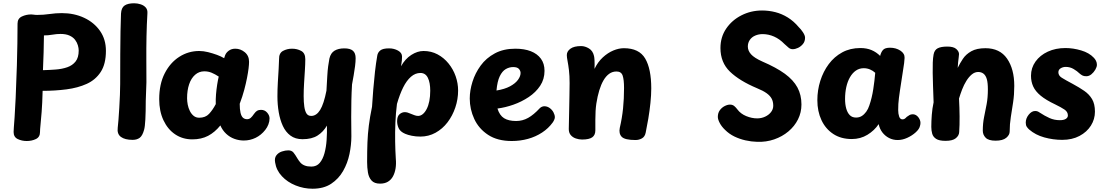

<svg xmlns="http://www.w3.org/2000/svg" viewBox="-20 -845 6737 1171"><path d="M143 15Q113 15 88 3Q63 -9 63 -40Q63 -50 64.5 -69Q66 -88 69 -130Q72 -172 75.5 -248Q79 -324 83 -447Q85 -515 86 -580.5Q87 -646 87 -701Q87 -732 113.5 -744.5Q140 -757 171 -757Q179 -757 186.5 -755.5Q194 -754 207 -754Q245 -754 282.5 -759.5Q320 -765 357 -765Q432 -765 493 -736.5Q554 -708 590 -656.5Q626 -605 626 -535Q626 -455 594.5 -406.5Q563 -358 509 -333.5Q455 -309 385.5 -300Q316 -291 240 -291Q238 -213 234 -162.5Q230 -112 227 -83.5Q224 -55 224 -40Q224 -9 199 3Q174 15 143 15ZM242 -417Q281 -418 320 -421Q359 -424 390.5 -435Q422 -446 441 -470Q460 -494 460 -537Q460 -551 455 -568.5Q450 -586 438 -602Q426 -618 404 -628Q382 -638 349 -638Q325 -638 299.5 -633.5Q274 -629 248 -629Q247 -576 246 -525.5Q245 -475 242 -417Z M718 -762Q720 -798 740 -811.5Q760 -825 798 -825Q819 -825 838.5 -818.5Q858 -812 869.5 -798.5Q881 -785 879 -762Q875 -696 873.5 -623Q872 -550 872.5 -478.5Q873 -407 873 -343L869 -230Q869 -162 866.5 -116.5Q864 -71 859 -54Q849 -17 832 -4.5Q815 8 789 8Q742 8 717.5 -10Q693 -28 698 -66Q700 -81 702.5 -113.5Q705 -146 707.5 -187Q710 -228 711.5 -267Q713 -306 713 -333Q713 -438 713.5 -516Q714 -594 715 -654Q716 -714 718 -762Z M951 -240Q951 -332 984.5 -397.5Q1018 -463 1073.5 -498.5Q1129 -534 1195 -534Q1221 -534 1249 -527Q1277 -520 1303 -510.5Q1329 -501 1347 -490L1353 -508Q1359 -524 1375.5 -536Q1392 -548 1415 -548Q1447 -548 1473 -526.5Q1499 -505 1499 -468Q1499 -452 1496 -427.5Q1493 -403 1486.5 -369.5Q1480 -336 1469.5 -296.5Q1459 -257 1442 -212Q1442 -178 1447 -157Q1452 -136 1462 -127Q1472 -118 1487 -118Q1500 -118 1509.5 -126.5Q1519 -135 1529 -150Q1539 -164 1548 -169.5Q1557 -175 1572 -175Q1595 -175 1609.5 -158Q1624 -141 1624 -123Q1624 -105 1617 -86.5Q1610 -68 1598 -53Q1573 -21 1539 -4.5Q1505 12 1467 12Q1438 12 1410 2Q1382 -8 1359.5 -29Q1337 -50 1324 -80Q1290 -38 1249 -16.5Q1208 5 1153 5Q1094 5 1048.5 -25.5Q1003 -56 977 -111.5Q951 -167 951 -240ZM1121 -246Q1121 -227 1125 -206.5Q1129 -186 1138 -168Q1147 -150 1161 -138.5Q1175 -127 1195 -127Q1233 -127 1255 -150.5Q1277 -174 1296 -210Q1295 -239 1297.5 -269.5Q1300 -300 1304.5 -328.5Q1309 -357 1314 -378Q1291 -393 1270.5 -401.5Q1250 -410 1226 -410Q1194 -410 1170 -389Q1146 -368 1133.5 -331Q1121 -294 1121 -246Z M1682 -484Q1681 -521 1706 -534.5Q1731 -548 1761 -548Q1792 -548 1817 -534.5Q1842 -521 1842 -484Q1842 -455 1839.5 -416Q1837 -377 1834.5 -336.5Q1832 -296 1832 -259Q1832 -222 1836 -194.5Q1840 -167 1849.5 -152.5Q1859 -138 1878 -138Q1910 -138 1932.5 -174.5Q1955 -211 1971 -292Q1974 -344 1976 -380Q1978 -416 1981.5 -441.5Q1985 -467 1989 -488Q1997 -522 2020.5 -536Q2044 -550 2080 -550Q2116 -550 2132.5 -535.5Q2149 -521 2149 -490Q2149 -469 2145.5 -441.5Q2142 -414 2137 -385.5Q2132 -357 2127 -330Q2124 -281 2123 -231Q2122 -181 2122 -131Q2122 -103 2122.5 -73Q2123 -43 2123 -13Q2123 38 2111.5 94Q2100 150 2072.5 198Q2045 246 1999.5 276Q1954 306 1886 306Q1833 306 1783 286Q1733 266 1699 229.5Q1665 193 1658 146Q1653 119 1665.5 102.5Q1678 86 1699 79Q1720 72 1738 72Q1759 72 1770 85.5Q1781 99 1793 120Q1802 135 1812 146.5Q1822 158 1838.5 164.5Q1855 171 1879 171Q1911 171 1930 148.5Q1949 126 1959 89.5Q1969 53 1972 9Q1975 -35 1974 -79Q1952 -41 1917 -18.5Q1882 4 1825 4Q1781 4 1751.5 -18Q1722 -40 1705 -77Q1688 -114 1680 -160.5Q1672 -207 1672 -257Q1672 -298 1674.5 -342.5Q1677 -387 1679.5 -425.5Q1682 -464 1682 -484Z M2281 -506Q2284 -525 2299.5 -537.5Q2315 -550 2353 -550Q2383 -550 2407.5 -536.5Q2432 -523 2432 -500Q2432 -489 2431 -477Q2430 -465 2426 -441Q2451 -486 2488.5 -510Q2526 -534 2563 -534Q2610 -534 2648.5 -513.5Q2687 -493 2715.5 -458Q2744 -423 2759 -380Q2774 -337 2774 -293Q2774 -240 2757 -189.5Q2740 -139 2709.5 -99Q2679 -59 2636.5 -35.5Q2594 -12 2544 -12Q2516 -12 2491.5 -17Q2467 -22 2451 -29Q2421 -42 2411.5 -63Q2402 -84 2402 -106Q2402 -135 2416.5 -148Q2431 -161 2449 -161Q2457 -161 2466 -158.5Q2475 -156 2483 -152Q2496 -147 2507.5 -142.5Q2519 -138 2530 -138Q2545 -138 2558.5 -149Q2572 -160 2582.5 -180.5Q2593 -201 2598.5 -229Q2604 -257 2604 -292Q2604 -341 2589.5 -370.5Q2575 -400 2544 -400Q2513 -400 2486.5 -377Q2460 -354 2439 -312Q2418 -270 2401 -211Q2394 -157 2391.5 -97.5Q2389 -38 2390 19Q2391 76 2394 123Q2397 155 2392.5 182.5Q2388 210 2376.5 231Q2365 252 2345.5 263.5Q2326 275 2298 275Q2263 275 2246 256Q2229 237 2224 207Q2219 177 2219 143Q2219 76 2221 24Q2223 -28 2229.5 -79.5Q2236 -131 2249 -194Q2252 -244 2256.5 -299Q2261 -354 2267 -407.5Q2273 -461 2281 -506Z M2845 -244Q2845 -293 2861.5 -346Q2878 -399 2911.5 -445Q2945 -491 2998 -519.5Q3051 -548 3123 -548Q3178 -548 3217.5 -532.5Q3257 -517 3279 -487Q3301 -457 3301 -413Q3301 -362 3274.5 -322Q3248 -282 3204.5 -253Q3161 -224 3111 -206.5Q3061 -189 3014 -183Q3027 -141 3054.5 -124Q3082 -107 3128 -107Q3167 -107 3201 -126Q3235 -145 3272 -185Q3278 -191 3285.5 -194Q3293 -197 3300 -197Q3317 -197 3332 -186.5Q3347 -176 3355.5 -160Q3364 -144 3364 -130Q3364 -123 3360 -114Q3356 -105 3351 -98Q3325 -62 3286 -36.5Q3247 -11 3200 2Q3153 15 3101 15Q3014 15 2957 -22.5Q2900 -60 2872.5 -119.5Q2845 -179 2845 -244ZM3008 -293Q3058 -301 3090.5 -318.5Q3123 -336 3139 -358Q3155 -380 3155 -400Q3155 -413 3145 -424.5Q3135 -436 3110 -436Q3086 -436 3064.5 -423.5Q3043 -411 3028 -380Q3013 -349 3008 -293Z M3454 -338Q3454 -384 3450 -417Q3446 -450 3441.5 -473Q3437 -496 3437 -509Q3437 -532 3459 -548Q3481 -564 3524 -564Q3548 -564 3572 -549.5Q3596 -535 3603 -503Q3605 -495 3606 -476Q3607 -457 3606 -425Q3626 -467 3656.5 -495Q3687 -523 3720.5 -537Q3754 -551 3785 -551Q3878 -551 3915 -488Q3952 -425 3952 -306Q3952 -266 3947 -217.5Q3942 -169 3934 -121.5Q3926 -74 3918 -36Q3913 -11 3895 -1Q3877 9 3856 9Q3791 9 3772 -10.5Q3753 -30 3760 -65Q3774 -125 3780 -184Q3786 -243 3786 -308Q3786 -359 3777.5 -384Q3769 -409 3740 -409Q3715 -409 3695.5 -395Q3676 -381 3661 -355.5Q3646 -330 3635 -294Q3624 -258 3617 -213Q3614 -193 3612.5 -168.5Q3611 -144 3611 -114.5Q3611 -85 3611 -50Q3611 -21 3592 -7.5Q3573 6 3530 6Q3511 6 3492 -0.5Q3473 -7 3461 -21Q3449 -35 3449 -58Q3449 -75 3450 -108Q3451 -141 3451.5 -181Q3452 -221 3453 -262Q3454 -303 3454 -338Z M4852 -679Q4864 -668 4877 -648.5Q4890 -629 4890 -615Q4890 -592 4877 -576.5Q4864 -561 4847 -553Q4830 -545 4815 -545Q4801 -545 4790.5 -553.5Q4780 -562 4764 -577Q4735 -607 4701 -622Q4667 -637 4631 -637Q4607 -637 4586 -628Q4565 -619 4553 -601.5Q4541 -584 4541 -561Q4541 -536 4560.5 -514Q4580 -492 4629 -470Q4715 -433 4767 -395Q4819 -357 4843.5 -311.5Q4868 -266 4868 -208Q4868 -159 4847 -117Q4826 -75 4788.5 -43.5Q4751 -12 4702 5Q4653 22 4598 20Q4562 19 4526.5 11Q4491 3 4459 -12.5Q4427 -28 4402 -53Q4381 -73 4369.5 -95Q4358 -117 4358 -132Q4358 -156 4370 -172.5Q4382 -189 4399.5 -198Q4417 -207 4432 -207Q4448 -207 4458.5 -198Q4469 -189 4477 -178Q4497 -151 4531 -137Q4565 -123 4598 -123Q4624 -123 4646.5 -133.5Q4669 -144 4682.5 -161.5Q4696 -179 4696 -200Q4696 -225 4686.5 -243Q4677 -261 4655.5 -276.5Q4634 -292 4597 -307Q4490 -352 4432 -408Q4374 -464 4374 -552Q4374 -619 4409 -670.5Q4444 -722 4502 -751.5Q4560 -781 4628 -781Q4669 -781 4708.5 -771Q4748 -761 4784.5 -738.5Q4821 -716 4852 -679Z M4965 -234Q4965 -295 4983 -352Q5001 -409 5034.5 -454Q5068 -499 5116.5 -525.5Q5165 -552 5227 -552Q5266 -552 5295.5 -539.5Q5325 -527 5348 -504Q5353 -526 5365 -540Q5377 -554 5408 -554Q5444 -554 5471 -536.5Q5498 -519 5497 -492Q5496 -465 5488 -418.5Q5480 -372 5474 -327Q5472 -313 5468.5 -291Q5465 -269 5462.5 -247.5Q5460 -226 5459 -211Q5458 -196 5458 -173.5Q5458 -151 5464 -134Q5470 -117 5484 -117Q5492 -117 5498 -121Q5504 -125 5510 -132Q5520 -139 5527.5 -143.5Q5535 -148 5547 -148Q5561 -148 5572.5 -138.5Q5584 -129 5590.5 -113Q5597 -97 5591 -77Q5587 -58 5565 -38Q5543 -18 5513.5 -4.5Q5484 9 5455 9Q5426 9 5402 -3.5Q5378 -16 5361.5 -37.5Q5345 -59 5339 -88Q5313 -49 5270.5 -23Q5228 3 5175 3Q5109 3 5062 -28Q5015 -59 4990 -112.5Q4965 -166 4965 -234ZM5134 -241Q5134 -209 5141 -183.5Q5148 -158 5162.5 -143Q5177 -128 5201 -128Q5221 -128 5236 -137.5Q5251 -147 5263 -163.5Q5275 -180 5282 -202Q5290 -225 5296 -250Q5302 -275 5306 -301Q5310 -327 5313 -352Q5316 -377 5318 -401Q5304 -414 5286 -421.5Q5268 -429 5248 -429Q5221 -429 5200 -414.5Q5179 -400 5164 -374Q5149 -348 5141.5 -314Q5134 -280 5134 -241Z M5674 -513Q5679 -540 5699 -550.5Q5719 -561 5758 -561Q5796 -561 5812.5 -546Q5829 -531 5829 -515Q5829 -507 5827 -494Q5825 -481 5823.5 -465Q5822 -449 5821 -431Q5834 -458 5852.5 -486Q5871 -514 5904 -532.5Q5937 -551 5990 -551Q6078 -551 6122 -487.5Q6166 -424 6166 -321Q6166 -268 6159 -221.5Q6152 -175 6145 -131.5Q6138 -88 6138 -43Q6138 -22 6117 -4.5Q6096 13 6052 13Q6009 13 5991.5 -5Q5974 -23 5974 -48Q5974 -93 5982 -131.5Q5990 -170 5997.5 -210Q6005 -250 6005 -300Q6005 -340 5998.5 -362.5Q5992 -385 5978.5 -395.5Q5965 -406 5946 -406Q5925 -406 5907 -391Q5889 -376 5874 -352Q5859 -328 5848 -299.5Q5837 -271 5829 -244Q5832 -189 5832.5 -135Q5833 -81 5830 -39Q5829 -18 5809.5 -2Q5790 14 5747 14Q5708 14 5689.5 2Q5671 -10 5665.5 -29.5Q5660 -49 5660 -71Q5660 -106 5663 -145Q5666 -184 5674 -221Q5672 -276 5670.5 -320Q5669 -364 5668.5 -400Q5668 -436 5669 -464Q5670 -492 5674 -513Z M6651 -493Q6659 -485 6664.5 -474Q6670 -463 6670 -450Q6670 -437 6660.5 -420.5Q6651 -404 6636.5 -392Q6622 -380 6605 -380Q6590 -380 6581 -385Q6572 -390 6564 -397Q6550 -411 6528 -424Q6506 -437 6480 -437Q6463 -437 6449 -428.5Q6435 -420 6435 -404Q6435 -384 6455.5 -371Q6476 -358 6523 -333Q6562 -312 6592.5 -291Q6623 -270 6640.5 -240.5Q6658 -211 6658 -164Q6658 -118 6633.5 -79Q6609 -40 6564 -16Q6519 8 6458 8Q6403 8 6349 -7Q6295 -22 6257 -55Q6249 -62 6242.5 -71.5Q6236 -81 6236 -97Q6236 -123 6254 -145.5Q6272 -168 6293 -168Q6301 -168 6307 -166Q6313 -164 6320 -159Q6352 -138 6381 -125Q6410 -112 6444 -112Q6468 -112 6480.5 -120Q6493 -128 6493 -141Q6493 -163 6472 -177Q6451 -191 6416 -208Q6359 -235 6327 -261.5Q6295 -288 6281.5 -317.5Q6268 -347 6268 -383Q6268 -431 6295.5 -469.5Q6323 -508 6370.5 -530Q6418 -552 6478 -552Q6525 -552 6574 -537.5Q6623 -523 6651 -493Z"/></svg>

Font: Playpen Sans
Style: Bold
Weight: 700
Designer: Laura Meseguer, Veronika Burian, José Scaglione
Foundry: TypeTogether
Version: Version 1.001